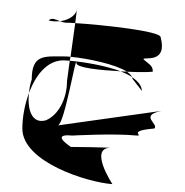

<svg xmlns="http://www.w3.org/2000/svg" viewBox="-20 -528 472 490"><path d="M37 -200C37 -115 201 -63 267 -58C267 -58 206 -150 262 -151C243 -152 185 -153 161 -153C149 -161 113 -187 164 -182C164 -182 271 -188 330 -182C347 -182 303 -194 374 -200C386 -212 334 -233 392 -245L128 -208C145 -213 175 -395 175 -367C175 -355 234 -349 288 -346C248 -361 193 -370 158 -373L151 -321C151 -276 129 -234 97 -221C62 -211 49 -247 54 -291C43 -261 37 -228 37 -200ZM54 -291C55 -302 57 -314 61 -325C61 -390 94 -384 143 -384C148 -384 154 -384 160 -383L158 -373C152 -373 147 -374 142 -374C100 -374 71 -336 54 -291ZM104 -476C114 -473 124 -473 133 -474C122 -478 113 -484 104 -476ZM133 -474C153 -476 172 -487 176 -502L172 -469C161 -470 153 -470 149 -470C144 -470 138 -472 133 -474ZM160 -383C204 -379 275 -364 304 -345C342 -343 374 -344 370 -346C370 -362 358 -365 346 -377C346 -384 408 -364 390 -433C390 -449 237 -465 172 -469ZM176 -502C177 -504 177 -506 177 -508C177 -508 176 -502 176 -502ZM262 -151H267ZM288 -346C294 -346 299 -345 304 -345C311 -340 315 -336 317 -331C309 -337 299 -341 288 -346ZM317 -331C317 -330 318 -328 318 -327L342 -296C342 -309 332 -321 317 -331Z"/></svg>

Font: bitstorm
Style: ext
Weight: 400
Version: Version 0.2